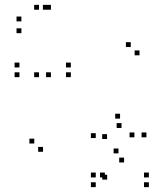

<svg xmlns="http://www.w3.org/2000/svg" viewBox="-20 -760 660 790"><path d="M68 -623.5V-643.5H48V-623.5ZM176.5 -720V-740H156.5V-720ZM140.5 -720V-740H120.5V-720ZM68 -672V-692H48V-672ZM189.5 -720V-740H169.5V-720ZM140.5 -720V-740H120.5V-720ZM140.5 -442.5V-462.5H120.5V-442.5ZM189.5 -442.5V-462.5H169.5V-442.5ZM271.5 -442.5V-462.5H251.5V-442.5ZM271.5 -482.5V-502.5H251.5V-482.5ZM60 -482.5V-502.5H40V-482.5ZM60 -442.5V-462.5H40V-442.5ZM121 -169.5V-189.5H101V-169.5ZM157 -135.5V-155.5H137V-135.5ZM554 -532.5V-552.5H534V-532.5ZM518 -566.5V-586.5H498V-566.5ZM374 -192V-212H354V-192ZM420.5 -188V-208H400.5V-188ZM480 -233.5V-253.5H460V-233.5ZM533 -195V-215H513V-195ZM467.5 -129V-149H447.5V-129ZM374 -30V-50H354V-30ZM374 10V-10H354V10ZM592.5 10V-10H572.5V10ZM592.5 -30V-50H572.5V-30ZM411.5 -30V-50H391.5V-30ZM421 -21V-41H401V-21ZM490.5 -91.5V-111.5H470.5V-91.5ZM582.5 -195V-215H562.5V-195ZM474 -272V-292H454V-272Z"/></svg>

Font: Monaspace Krypton Dots Var
Style: Regular
Weight: 400
Designer: Riley Cran and the Lettermatic Team
Version: Version 1.100 (Monaspace Krypton Dots)